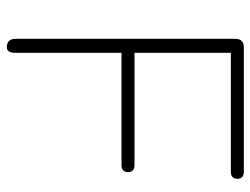

<svg xmlns="http://www.w3.org/2000/svg" viewBox="-108 -638 751 576"><g transform="rotate(90 268.0 -349.5)"><path d="M121 6Q109 6 102.5 -0.5Q96 -7 96 -19V-680Q96 -692 102.5 -698.5Q109 -705 121 -705H495Q505 -705 510.5 -700Q516 -695 516 -686Q516 -676 510.5 -671Q505 -666 495 -666H138V-377H475Q485 -377 490.5 -372Q496 -367 496 -358Q496 -348 490.5 -343Q485 -338 475 -338H138V-19Q138 6 121 6Z"/></g></svg>

Font: Nunito ExtraLight
Style: Regular
Weight: 200
Designer: Vernon Adams
Foundry: Vernon Adams
Version: Version 3.602;April 4, 2023;FontCreator 14.0.0.2856 64-bit